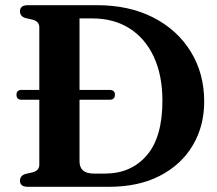

<svg xmlns="http://www.w3.org/2000/svg" viewBox="-20 -720 835 740"><path d="M57 -23.5Q57 -43 78 -49.5L106.5 -56Q131.5 -63 131.5 -85V-335.5H63.5Q43.5 -335.5 43.5 -355Q43.5 -373.5 64 -373.5H131.5V-615Q131.5 -637 106.5 -644L78 -650.5Q57 -657 57 -676.5Q57 -700 87.5 -700H353.5Q478 -700 570.8 -652.5Q663.5 -605 715.2 -521Q767 -437 767 -328.5Q767 -234 723 -159.8Q679 -85.5 596.8 -42.8Q514.5 0 399.5 0H87.5Q57 0 57 -23.5ZM384.5 -51Q485 -51 545.5 -121Q606 -191 606 -331.5Q606 -429 573.2 -500.2Q540.5 -571.5 479.8 -610.2Q419 -649 336 -649H286.5V-373.5H402Q423 -373.5 423 -355Q423 -335.5 402 -335.5H286.5V-98Q286.5 -51 342 -51Z"/></svg>

Font: Fraunces 9pt S000 SemiBold
Style: Regular
Weight: 600
Version: Version 1.000; ttfautohint (v1.8.3)